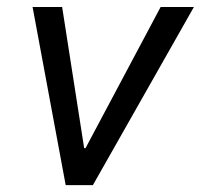

<svg xmlns="http://www.w3.org/2000/svg" viewBox="-20 -538 583 558"><path d="M74.7 -517.6H160.6L224.6 -107.4H228.5L446.8 -517.6H543.5L250 0H170.9Z"/></svg>

Font: Reddit Sans Chocolate
Style: Italic
Weight: 400
Italic angle: -11.25°
Designer: Stephen Hutchings
Version: Version 1.013